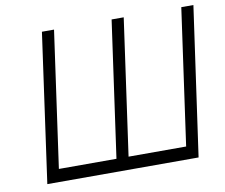

<svg xmlns="http://www.w3.org/2000/svg" viewBox="-77 -795 1041 890"><g transform="rotate(-10 443.5 -350.0)"><path d="M174 -700 76 0H788L887 -700H830L740 -60H469L559 -700H502L412 -60H141L231 -700Z"/></g></svg>

Font: Unageo
Style: Light-Italic
Weight: 300
Designer: Richard Sepsi
Foundry: Richard Sepsi
Version: Version 2.000